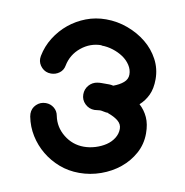

<svg xmlns="http://www.w3.org/2000/svg" viewBox="-68 -621 662 686"><g transform="rotate(10 263.5 -277.5)"><path d="M433 -278Q452 -261 463 -237Q474 -213 474 -179Q474 -140 456 -107Q438 -74 408.5 -50Q379 -26 341 -12.5Q303 1 263 1Q224 1 190 -12Q156 -25 128.5 -47.5Q101 -70 82 -100.5Q63 -131 56 -167Q56 -170 55.5 -172.5Q55 -175 55 -177Q55 -197 69 -210.5Q83 -224 103 -224Q120 -224 133 -213.5Q146 -203 149 -186Q157 -146 189.5 -120Q222 -94 263 -94Q284 -94 305 -100.5Q326 -107 342.5 -118Q359 -129 369 -145Q379 -161 379 -179Q379 -196 365 -207.5Q351 -219 328 -227V-228Q320 -228 311.5 -230Q303 -232 298 -232Q293 -232 288 -231Q283 -230 278 -230Q258 -230 243.5 -244Q229 -258 229 -278Q229 -297 241 -311Q253 -325 272 -328H273Q279 -329 286 -329H298H314Q321 -329 329 -327Q351 -335 365 -347Q379 -359 379 -376Q379 -394 368.5 -410Q358 -426 341.5 -437Q325 -448 304.5 -454.5Q284 -461 263 -461V-462Q222 -462 189.5 -435.5Q157 -409 149 -368Q146 -351 132.5 -341Q119 -331 102 -331Q82 -331 68.5 -345Q55 -359 55 -377Q55 -380 55.5 -382.5Q56 -385 56 -387Q63 -423 82.5 -454Q102 -485 129.5 -507.5Q157 -530 191 -543Q225 -556 263 -556Q304 -556 342 -542Q380 -528 409.5 -504Q439 -480 456.5 -447Q474 -414 474 -376Q474 -342 463 -318.5Q452 -295 433 -278Z"/></g></svg>

Font: VDS
Style: Regular
Weight: 400
Designer: artmaker
Foundry: artmaker
Version: Version 1.000 2009 initial release